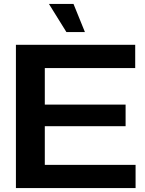

<svg xmlns="http://www.w3.org/2000/svg" viewBox="-20 -957 739 977"><path d="M61 0V-729H668V-610.8H208V-424.8H619.1V-314.9H208V-118.2H669.9V0ZM229 -937H354L412.1 -793.9H317.9Z"/></svg>

Font: Lumene Sans Expanded
Style: Bold
Weight: 600
Width: 7
Designer: Deni Anggara
Version: Version 1.003;Glyphs 3.1.2 (3151)